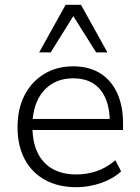

<svg xmlns="http://www.w3.org/2000/svg" viewBox="-20 -771 581 799"><path d="M298 8Q223 8 168 -22Q113 -52 83 -108Q53 -164 53 -242Q53 -318 82 -374.5Q111 -431 163.5 -463Q216 -495 284 -495Q351 -495 397 -466Q443 -437 467.5 -384Q492 -331 492 -257V-230H98V-276H455L437 -262Q437 -348 398.5 -396.5Q360 -445 285 -445Q231 -445 193 -420Q155 -395 135 -351Q115 -307 115 -249V-243Q115 -180 136.5 -135.5Q158 -91 199 -68Q240 -45 297 -45Q341 -45 381.5 -58.5Q422 -72 460 -104L484 -58Q451 -27 400.5 -9.5Q350 8 298 8ZM143 -553 253 -751H317L427 -553H380L285 -704L191 -553Z"/></svg>

Font: Nunito Sans 11pt Light
Style: Regular
Weight: 300
Version: Version 3.101;gftools[0.9.27]